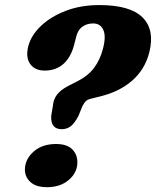

<svg xmlns="http://www.w3.org/2000/svg" viewBox="-20 -748 632 778"><path d="M194.5 -320Q196.5 -345.5 211.2 -364.8Q226 -384 257 -400L293 -418.5Q335.5 -439.5 360.5 -472.2Q385.5 -505 397 -550Q410.5 -600 398.8 -626.5Q387 -653 357.5 -653Q332 -653 314 -640Q296 -627 289.5 -601.5L280 -565Q267 -515.5 236.8 -488.8Q206.5 -462 161 -462Q120.5 -462 101.8 -489.5Q83 -517 95 -562Q106.5 -605.5 146.2 -643.2Q186 -681 246.8 -704.2Q307.5 -727.5 382.5 -727.5Q507.5 -727.5 557.8 -677.2Q608 -627 585 -536Q567.5 -466 513.5 -419.5Q459.5 -373 372 -354L349 -348Q334.5 -345 327.5 -337.8Q320.5 -330.5 314 -318L297.5 -277.5Q281 -247 265.8 -235.8Q250.5 -224.5 230 -224.5Q184.5 -224.5 187.5 -278.5ZM170.5 10.5Q125.5 10.5 102.8 -10.8Q80 -32 81 -63Q82 -103.5 116.5 -134Q151 -164.5 207 -164.5Q252 -164.5 273.2 -142.5Q294.5 -120.5 293.5 -87.5Q292.5 -47.5 258.2 -18.5Q224 10.5 170.5 10.5Z"/></svg>

Font: Fraunces 72pt SuperSoft
Style: Bold Italic
Weight: 700
Italic angle: -16°
Version: Version 1.000;[0bf87f6ff]